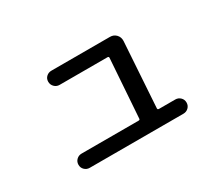

<svg xmlns="http://www.w3.org/2000/svg" viewBox="-100 -800 1201 1040"><g transform="rotate(-30 500.0 -280.0)"><path d="M207 0Q188.5 0 175.3 -12.7Q162.1 -25.4 162.1 -44.4Q162.1 -63.5 175.3 -76.2Q188.5 -88.9 207 -88.9H563.5Q572.3 -88.9 572.3 -96.7L597.7 -462.9Q597.7 -470.7 589.8 -470.7H290Q271.5 -470.7 258.3 -483.9Q245.1 -497.1 245.1 -516.1Q245.1 -535.2 258.3 -547.4Q271.5 -559.6 290 -559.6H656.2Q679.7 -559.6 694.8 -543.5Q710 -527.3 709 -503.9L682.6 -96.7Q682.6 -88.9 691.4 -88.9H793Q811.5 -88.9 824.7 -76.2Q837.9 -63.5 837.9 -44.4Q837.9 -25.4 824.7 -12.7Q811.5 0 793 0Z"/></g></svg>

Font: Rounded Mgen+ 1mn medium
Style: Regular
Weight: 500
Designer: [Source Han Sans]
Ryoko NISHIZUKA  (kana & ideographs); Paul D. Hunt (Latin, Greek & Cyrillic); Wenlong ZHANG  (bopomofo
Version: Version 1.059.20150602